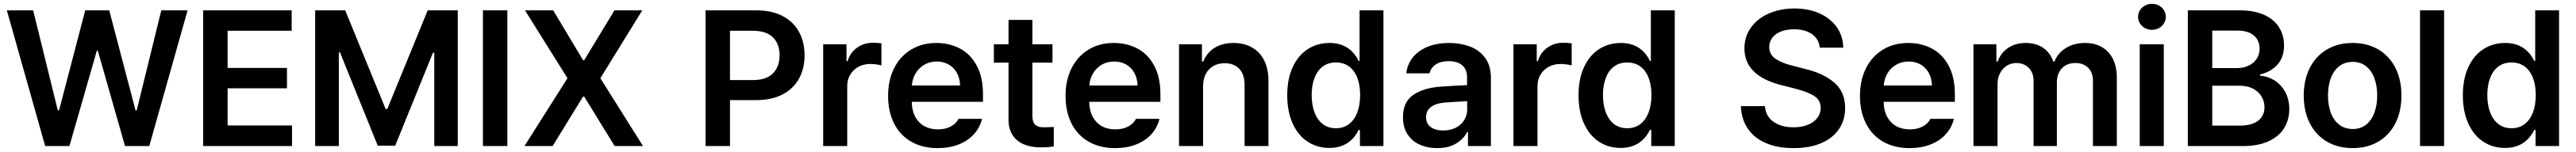

<svg xmlns="http://www.w3.org/2000/svg" viewBox="-20 -761 13388 792"><path d="M15.6 -707H152.3L280.3 -186.5H287.1L422.9 -707H547.9L684.6 -185.5H690.4L818.4 -707H955.1L755.9 0H629.9L488.3 -497.1H483.4L340.8 0H214.8Z M1036.1 -707H1496.1V-600.6H1163.1V-407.2H1471.7V-300.8H1163.1V-107.4H1498V0H1036.1Z M1774.4 -707 1984.4 -193.4H1993.2L2203.1 -707H2359.4V0H2237.3V-486.3H2230.5L2034.2 -2H1943.4L1747.1 -488.3H1741.2V0H1618.2V-707Z M2617.2 0H2490.2V-707H2617.2Z M3010.7 -447.3H3016.6L3173.8 -707H3318.4L3100.6 -353.5L3322.3 0H3174.8L3016.6 -257.8H3010.7L2852.5 0H2706.1L2929.7 -353.5L2709 -707H2855.5Z M3647.5 -707H3913.1Q3992.2 -707 4048.3 -677.2Q4104.5 -647.5 4133.3 -594.5Q4162.1 -541.5 4162.1 -472.7Q4162.1 -404.3 4133.1 -351.3Q4104 -298.3 4047.4 -268.8Q3990.7 -239.3 3911.1 -239.3H3774.4V0H3647.5ZM3893.6 -343.8Q3962.9 -343.8 3997.6 -378.7Q4032.2 -413.6 4032.2 -472.7Q4032.2 -532.2 3997.6 -566.4Q3962.9 -600.6 3893.6 -600.6H3774.4V-343.8Z M4258.8 -530.3H4379.9V-442.4H4385.7Q4399.4 -487.3 4435.1 -512.7Q4470.7 -538.1 4516.6 -538.1Q4543.9 -538.1 4561.5 -535.2V-419.9Q4553.2 -422.9 4536.1 -425.3Q4519 -427.7 4503.9 -427.7Q4469.7 -427.7 4442.4 -413.1Q4415 -398.4 4399.4 -372.1Q4383.8 -345.7 4383.8 -312.5V0H4258.8Z M4596.2 -261.7Q4596.2 -343.3 4627.4 -405.5Q4658.7 -467.8 4715.6 -502.4Q4772.5 -537.1 4847.2 -537.1Q4914.6 -537.1 4969.5 -508.3Q5024.4 -479.5 5056.9 -419.2Q5089.4 -358.9 5089.4 -269.5V-230.5H4719.2Q4719.7 -186 4736.8 -153.6Q4753.9 -121.1 4784.2 -104Q4814.5 -86.9 4855 -86.9Q4894.5 -86.9 4922.4 -102.1Q4950.2 -117.2 4962.4 -141.6H5084.5Q5073.2 -95.7 5042 -61.3Q5010.7 -26.9 4962.6 -8.1Q4914.6 10.7 4854 10.7Q4774.9 10.7 4716.6 -22.7Q4658.2 -56.2 4627.2 -117.7Q4596.2 -179.2 4596.2 -261.7ZM4970.2 -315.4Q4969.7 -351.6 4954.6 -379.9Q4939.5 -408.2 4912.1 -424.3Q4884.8 -440.4 4849.1 -440.4Q4812.5 -440.4 4783.9 -423.6Q4755.4 -406.7 4738.8 -378.2Q4722.2 -349.6 4719.7 -315.4Z M5450.7 -434.6H5346.2V-159.2Q5346.2 -124 5361.1 -110.8Q5376 -97.7 5402.8 -97.7Q5426.3 -97.7 5457.5 -99.6V2Q5433.1 6.8 5387.2 6.8Q5338.9 6.8 5301.5 -9Q5264.2 -24.9 5242.9 -57.6Q5221.7 -90.3 5222.2 -138.7V-434.6H5146V-530.3H5222.2V-657.2H5346.2V-530.3H5450.7Z M5518.6 -261.7Q5518.6 -343.3 5549.8 -405.5Q5581.1 -467.8 5637.9 -502.4Q5694.8 -537.1 5769.5 -537.1Q5836.9 -537.1 5891.8 -508.3Q5946.8 -479.5 5979.2 -419.2Q6011.7 -358.9 6011.7 -269.5V-230.5H5641.6Q5642.1 -186 5659.2 -153.6Q5676.3 -121.1 5706.5 -104Q5736.8 -86.9 5777.3 -86.9Q5816.9 -86.9 5844.7 -102.1Q5872.6 -117.2 5884.8 -141.6H6006.8Q5995.6 -95.7 5964.4 -61.3Q5933.1 -26.9 5885 -8.1Q5836.9 10.7 5776.4 10.7Q5697.3 10.7 5638.9 -22.7Q5580.6 -56.2 5549.6 -117.7Q5518.6 -179.2 5518.6 -261.7ZM5892.6 -315.4Q5892.1 -351.6 5877 -379.9Q5861.8 -408.2 5834.5 -424.3Q5807.1 -440.4 5771.5 -440.4Q5734.9 -440.4 5706.3 -423.6Q5677.7 -406.7 5661.1 -378.2Q5644.5 -349.6 5642.1 -315.4Z M6233.4 0H6108.4V-530.3H6227.5V-440.4H6234.4Q6252.9 -486.3 6293.2 -511.7Q6333.5 -537.1 6391.6 -537.1Q6446.8 -537.1 6488 -513.7Q6529.3 -490.2 6551.5 -445.3Q6573.7 -400.4 6573.2 -337.9V0H6449.2V-318.4Q6449.2 -372.1 6421.9 -401.9Q6394.5 -431.6 6345.7 -431.6Q6312.5 -431.6 6287.1 -417.2Q6261.7 -402.8 6247.6 -375.7Q6233.4 -348.6 6233.4 -310.5Z M6670.9 -264.6Q6670.9 -350.6 6699.7 -412.1Q6728.5 -473.6 6778.3 -505.4Q6828.1 -537.1 6890.6 -537.1Q6996.1 -537.1 7042 -443.4H7046.9V-707H7170.9V0H7048.8V-84H7042Q6995.1 9.8 6889.6 9.8Q6826.7 9.8 6777.1 -22.7Q6727.5 -55.2 6699.2 -117.2Q6670.9 -179.2 6670.9 -264.6ZM7049.8 -265.6Q7049.8 -316.9 7035.2 -355.2Q7020.5 -393.6 6992.2 -414.6Q6963.9 -435.5 6923.8 -435.5Q6883.3 -435.5 6855 -414.1Q6826.7 -392.6 6812.3 -354Q6797.9 -315.4 6797.9 -265.6Q6797.9 -214.8 6812.5 -175.8Q6827.1 -136.7 6855.5 -114.7Q6883.8 -92.8 6923.8 -92.8Q6963.4 -92.8 6991.7 -114.3Q7020 -135.7 7034.9 -174.8Q7049.8 -213.9 7049.8 -265.6Z M7469.7 -309.6Q7554.2 -315.4 7605.5 -317.4V-359.4Q7605.5 -398.9 7580.6 -420.7Q7555.7 -442.4 7509.8 -442.4Q7469.2 -442.4 7443.4 -425.3Q7417.5 -408.2 7410.2 -378.9H7290Q7294.4 -424.3 7322.3 -460.2Q7350.1 -496.1 7398.9 -516.6Q7447.8 -537.1 7512.7 -537.1Q7568.4 -537.1 7617.4 -519.8Q7666.5 -502.4 7698 -461.7Q7729.5 -420.9 7729.5 -354.5V0H7610.4V-73.2H7606.4Q7586.9 -36.1 7547.9 -12.7Q7508.8 10.7 7450.2 10.7Q7398.9 10.7 7358.6 -7.8Q7318.4 -26.4 7295.4 -62.5Q7272.5 -98.6 7272.5 -149.4Q7272.5 -231.4 7327.9 -267.8Q7383.3 -304.2 7469.7 -309.6ZM7482.4 -81.1Q7519 -81.1 7547.4 -95.7Q7575.7 -110.4 7591.1 -135.5Q7606.4 -160.6 7606.4 -190.4L7606 -233.9Q7584 -232.9 7531.2 -229.5Q7502.9 -228 7489.3 -226.6Q7443.4 -222.7 7418 -203.6Q7392.6 -184.6 7392.6 -150.4Q7392.6 -116.7 7417 -98.9Q7441.4 -81.1 7482.4 -81.1Z M7846.7 -530.3H7967.8V-442.4H7973.6Q7987.3 -487.3 8022.9 -512.7Q8058.6 -538.1 8104.5 -538.1Q8131.8 -538.1 8149.4 -535.2V-419.9Q8141.1 -422.9 8124 -425.3Q8106.9 -427.7 8091.8 -427.7Q8057.6 -427.7 8030.3 -413.1Q8002.9 -398.4 7987.3 -372.1Q7971.7 -345.7 7971.7 -312.5V0H7846.7Z M8185.1 -264.6Q8185.1 -350.6 8213.9 -412.1Q8242.7 -473.6 8292.5 -505.4Q8342.3 -537.1 8404.8 -537.1Q8510.3 -537.1 8556.2 -443.4H8561V-707H8685.1V0H8563V-84H8556.2Q8509.3 9.8 8403.8 9.8Q8340.8 9.8 8291.3 -22.7Q8241.7 -55.2 8213.4 -117.2Q8185.1 -179.2 8185.1 -264.6ZM8564 -265.6Q8564 -316.9 8549.3 -355.2Q8534.7 -393.6 8506.3 -414.6Q8478 -435.5 8438 -435.5Q8397.5 -435.5 8369.1 -414.1Q8340.8 -392.6 8326.4 -354Q8312 -315.4 8312 -265.6Q8312 -214.8 8326.7 -175.8Q8341.3 -136.7 8369.6 -114.7Q8397.9 -92.8 8438 -92.8Q8477.5 -92.8 8505.9 -114.3Q8534.2 -135.7 8549.1 -174.8Q8564 -213.9 8564 -265.6Z M9305.2 -608.4Q9266.1 -608.4 9236.8 -596.7Q9207.5 -585 9191.9 -564Q9176.3 -543 9176.3 -516.6Q9176.3 -476.1 9210 -453.9Q9243.7 -431.6 9297.4 -418.9L9363.8 -401.4Q9455.1 -380.4 9512.9 -331.8Q9570.8 -283.2 9570.8 -198.2Q9570.8 -136.2 9539.1 -88.9Q9507.3 -41.5 9447 -15.4Q9386.7 10.7 9303.2 10.7Q9220.7 10.7 9160.2 -14.9Q9099.6 -40.5 9065.7 -89.6Q9031.7 -138.7 9028.8 -208H9153.8Q9158.2 -154.3 9199 -126Q9239.7 -97.7 9302.2 -97.7Q9343.8 -97.7 9376 -110.4Q9408.2 -123 9426 -146.2Q9443.8 -169.4 9443.8 -199.2Q9443.8 -237.8 9411.9 -259.5Q9379.9 -281.2 9315.9 -297.9L9235.8 -318.4Q9047.4 -367.7 9047.4 -508.8Q9047.4 -570.3 9081.1 -617.4Q9114.7 -664.6 9174.1 -690.7Q9233.4 -716.8 9307.1 -716.8Q9381.3 -716.8 9438.7 -690.7Q9496.1 -664.6 9528.1 -618.2Q9560.1 -571.8 9561 -512.7H9439Q9434.6 -557.6 9398.7 -583Q9362.8 -608.4 9305.2 -608.4Z M9647.9 -261.7Q9647.9 -343.3 9679.2 -405.5Q9710.4 -467.8 9767.3 -502.4Q9824.2 -537.1 9898.9 -537.1Q9966.3 -537.1 10021.2 -508.3Q10076.2 -479.5 10108.6 -419.2Q10141.1 -358.9 10141.1 -269.5V-230.5H9771Q9771.5 -186 9788.6 -153.6Q9805.7 -121.1 9835.9 -104Q9866.2 -86.9 9906.7 -86.9Q9946.3 -86.9 9974.1 -102.1Q10002 -117.2 10014.2 -141.6H10136.2Q10125 -95.7 10093.8 -61.3Q10062.5 -26.9 10014.4 -8.1Q9966.3 10.7 9905.8 10.7Q9826.7 10.7 9768.3 -22.7Q9710 -56.2 9679 -117.7Q9647.9 -179.2 9647.9 -261.7ZM10022 -315.4Q10021.5 -351.6 10006.3 -379.9Q9991.2 -408.2 9963.9 -424.3Q9936.5 -440.4 9900.9 -440.4Q9864.3 -440.4 9835.7 -423.6Q9807.1 -406.7 9790.5 -378.2Q9773.9 -349.6 9771.5 -315.4Z M10237.8 -530.3H10356.9V-440.4H10363.8Q10379.9 -485.8 10418.2 -511.5Q10456.5 -537.1 10509.3 -537.1Q10563 -537.1 10600.1 -511.7Q10637.2 -486.3 10652.8 -440.4H10658.7Q10676.3 -484.9 10718.5 -511Q10760.7 -537.1 10817.9 -537.1Q10866.7 -537.1 10904.1 -516.4Q10941.4 -495.6 10962.2 -454.8Q10982.9 -414.1 10982.9 -356.4V0H10858.9V-336.9Q10858.9 -384.3 10833.7 -408.4Q10808.6 -432.6 10768.1 -432.6Q10722.7 -432.6 10697 -404.5Q10671.4 -376.5 10671.4 -331.1V0H10550.3V-341.8Q10550.3 -368.7 10538.8 -389.4Q10527.3 -410.2 10507.1 -421.4Q10486.8 -432.6 10460.4 -432.6Q10433.6 -432.6 10411.4 -418.7Q10389.2 -404.8 10376 -379.6Q10362.8 -354.5 10362.8 -322.3V0H10237.8Z M11102.1 -530.3H11227.1V0H11102.1ZM11093.3 -673.8Q11093.3 -691.9 11103 -707.5Q11112.8 -723.1 11129.6 -732.2Q11146.5 -741.2 11165.5 -741.2Q11185.1 -741.2 11201.7 -732.2Q11218.3 -723.1 11228 -707.5Q11237.8 -691.9 11237.8 -673.8Q11237.8 -655.3 11228 -639.4Q11218.3 -623.5 11201.7 -614.5Q11185.1 -605.5 11165.5 -605.5Q11146.5 -605.5 11129.6 -614.5Q11112.8 -623.5 11103 -639.4Q11093.3 -655.3 11093.3 -673.8Z M11352.1 -707H11622.6Q11697.3 -707 11748.8 -683.6Q11800.3 -660.2 11826.2 -618.7Q11852.1 -577.1 11852.1 -523.4Q11852.1 -462.4 11817.9 -424.3Q11783.7 -386.2 11728 -373V-366.2Q11766.6 -364.3 11801.5 -342.8Q11836.4 -321.3 11857.9 -282.5Q11879.4 -243.7 11879.4 -192.4Q11879.4 -136.2 11852.3 -92.8Q11825.2 -49.3 11771 -24.7Q11716.8 0 11638.2 0H11352.1ZM11750.5 -202.1Q11750.5 -233.9 11734.6 -259.5Q11718.8 -285.2 11689.5 -299.8Q11660.2 -314.5 11621.6 -314.5H11479V-106.4H11618.7Q11685.5 -106.4 11718 -132.3Q11750.5 -158.2 11750.5 -202.1ZM11725.1 -507.8Q11725.1 -550.3 11695.3 -575.9Q11665.5 -601.6 11609.9 -601.6H11479V-406.2H11606.9Q11640.6 -406.2 11667.5 -418.7Q11694.3 -431.2 11709.7 -454.1Q11725.1 -477.1 11725.1 -507.8Z M11954.6 -262.7Q11954.6 -344.7 11985.8 -406.7Q12017.1 -468.8 12074.7 -502.9Q12132.3 -537.1 12208.5 -537.1Q12285.2 -537.1 12342.8 -502.9Q12400.4 -468.8 12431.4 -406.7Q12462.4 -344.7 12462.4 -262.7Q12462.4 -181.2 12431.2 -119.1Q12399.9 -57.1 12342.5 -23.2Q12285.2 10.7 12208.5 10.7Q12132.3 10.7 12074.7 -23.4Q12017.1 -57.6 11985.8 -119.4Q11954.6 -181.2 11954.6 -262.7ZM12336.4 -263.7Q12336.4 -313 12322 -352.8Q12307.6 -392.6 12279.1 -415.5Q12250.5 -438.5 12209.5 -438.5Q12167.5 -438.5 12138.4 -415.5Q12109.4 -392.6 12095 -353Q12080.6 -313.5 12080.6 -263.7Q12080.6 -213.9 12095 -174.3Q12109.4 -134.8 12138.4 -111.8Q12167.5 -88.9 12209.5 -88.9Q12250.5 -88.9 12279.1 -111.8Q12307.6 -134.8 12322 -174.3Q12336.4 -213.9 12336.4 -263.7Z M12684.1 0H12559.1V-707H12684.1Z M12781.7 -264.6Q12781.7 -350.6 12810.5 -412.1Q12839.4 -473.6 12889.2 -505.4Q12939 -537.1 13001.5 -537.1Q13106.9 -537.1 13152.8 -443.4H13157.7V-707H13281.7V0H13159.7V-84H13152.8Q13106 9.8 13000.5 9.8Q12937.5 9.8 12887.9 -22.7Q12838.4 -55.2 12810.1 -117.2Q12781.7 -179.2 12781.7 -264.6ZM13160.6 -265.6Q13160.6 -316.9 13146 -355.2Q13131.3 -393.6 13103 -414.6Q13074.7 -435.5 13034.7 -435.5Q12994.1 -435.5 12965.8 -414.1Q12937.5 -392.6 12923.1 -354Q12908.7 -315.4 12908.7 -265.6Q12908.7 -214.8 12923.3 -175.8Q12938 -136.7 12966.3 -114.7Q12994.6 -92.8 13034.7 -92.8Q13074.2 -92.8 13102.5 -114.3Q13130.9 -135.7 13145.8 -174.8Q13160.6 -213.9 13160.6 -265.6Z"/></svg>

Font: WEMIX Pretendard SemiBold
Style: Regular
Weight: 600
Designer: Base glyphs from Inter by Rasmus Andersson; Hangeul glyphs from Noto Sans CJK(Source Han Sans) by Jang Soo-young and Kan
Foundry: Kil Hyung-jin
Version: Version 1.000